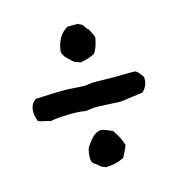

<svg xmlns="http://www.w3.org/2000/svg" viewBox="-72 -520 523 552"><g transform="rotate(-15 189.0 -244.5)"><path d="M244 -408V-405Q245 -405 245 -403Q239 -370 228 -358Q205 -347 186 -345Q184 -344 182 -346Q180 -348 179 -348L171 -350Q165 -353 149 -369Q142 -376 138 -388Q143 -436 176 -454H208Q209 -452 212.5 -450.5Q216 -449 217 -449Q220 -447 224.5 -439.5Q229 -432 233 -430ZM188 -209 163 -206Q146 -210 111 -209Q76 -208 59 -204Q55 -206 42 -208.5Q29 -211 23 -214Q7 -258 34 -277Q91 -280 121 -280Q130 -280 149.5 -278.5Q169 -277 179 -277Q184 -277 193 -278.5Q202 -280 207 -280L268 -279Q278 -279 300.5 -279.5Q323 -280 331 -279Q339 -276 351 -257Q353 -238 342 -223Q342 -222 339 -219.5Q336 -217 335 -215Q269 -206 267 -206Q261 -206 228.5 -208Q196 -210 188 -209ZM247 -87 249 -85Q248 -78 245 -72Q242 -66 238.5 -59Q235 -52 233 -48Q207 -35 178 -35Q162 -41 159 -46Q157 -48 151 -52Q145 -56 143 -59Q139 -66 140.5 -81Q142 -96 146 -104Q149 -109 160 -123Q176 -142 192 -142Q199 -142 225 -130Q243 -104 247 -87Z"/></g></svg>

Font: FuturaRenner
Style: Regular
Weight: 400
Designer: Bastien Sozeau
Foundry: NBR — Bastien Sozeau
Version: Version 2.001;PS 002.001;hotconv 1.0.88;makeotf.lib2.5.64775